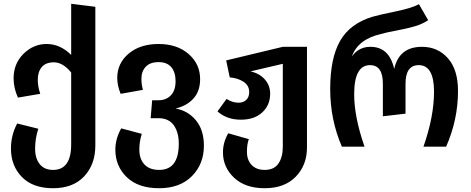

<svg xmlns="http://www.w3.org/2000/svg" viewBox="-20 -777 2494 1017"><path d="M357 -757 485 -741V-7Q485 94 426 157Q367 220 261 220Q154 220 96 160.5Q38 101 38 10Q38 -61 71 -123L183 -95Q166 -44 166 10Q166 62 190.5 92.5Q215 123 261 123Q357 123 357 -12V-393Q312 -448 263 -447Q221 -446 200.5 -421Q180 -396 180 -353Q180 -321 193 -280L75 -260Q52 -311 52 -362Q52 -440 104.5 -492Q157 -544 227 -544Q299 -544 357 -486Z M910 -202Q975 -191 1017.5 -140Q1060 -89 1060 -5Q1060 92 996.5 156Q933 220 823 220Q712 220 651.5 161.5Q591 103 591 16Q591 -42 622 -97L731 -68Q718 -27 718 15Q718 65 745 94Q772 123 823 123Q927 123 927 -16Q927 -76 900.5 -113.5Q874 -151 819 -151H778L786 -246H820Q860 -246 885 -272Q910 -298 910 -347Q910 -394 887.5 -421Q865 -448 820 -448Q775 -448 752 -423.5Q729 -399 729 -359Q729 -330 737 -301L619 -280Q601 -324 601 -364Q601 -442 661.5 -493Q722 -544 820 -544Q918 -544 979 -491Q1040 -438 1040 -358Q1040 -295 1005.5 -256Q971 -217 910 -202Z M1478 -529H1606V4Q1606 98 1546.5 159Q1487 220 1382 220Q1279 220 1220 164.5Q1161 109 1161 30Q1161 -23 1189 -71L1298 -40Q1288 -13 1288 27Q1288 71 1313 97Q1338 123 1382 123Q1432 123 1455 89Q1478 55 1478 1V-439L1307 -399Q1355 -388 1383 -356Q1411 -324 1411 -281Q1411 -220 1369 -181.5Q1327 -143 1256 -143Q1181 -143 1132 -187L1180 -253Q1211 -233 1243 -233Q1269 -233 1284.5 -248Q1300 -263 1300 -289Q1300 -325 1269 -344.5Q1238 -364 1197 -367L1178 -457Z M1791 0Q1729 -143 1729 -305Q1729 -469 1781.5 -560.5Q1834 -652 1952 -688Q1982 -697 2073.5 -716Q2165 -735 2199 -755L2248 -670Q2218 -650 2178 -638Q2138 -626 2081.5 -615.5Q2025 -605 1998 -597Q1876 -569 1844 -478Q1880 -529 1942 -529Q2042 -529 2068 -412Q2094 -529 2215 -529Q2299 -529 2352.5 -468.5Q2406 -408 2406 -295Q2406 -143 2343 0H2223Q2279 -160 2279 -291Q2279 -432 2198 -432Q2128 -432 2128 -334V-175L2008 -161V-334Q2008 -432 1940 -432Q1856 -432 1856 -278Q1856 -157 1911 0Z"/></svg>

Font: FiraGO Medium
Style: Regular
Weight: 500
Designer: bBox Type
Foundry: bBox Type GmbH
Version: Version 1.001;PS 001.001;hotconv 1.0.88;makeotf.lib2.5.64775